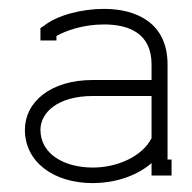

<svg xmlns="http://www.w3.org/2000/svg" viewBox="-20 -716 432 432"><path d="M321 -405C300 -364 244 -339 189 -339C125 -339 71 -369 71 -424C71 -462 109 -500 189 -500H321ZM366 -321V-357H357V-571C357 -663 289 -696 214 -696C164 -696 109 -682 79 -658L71 -653V-625H107V-635C128 -647 167 -661 214 -661C270 -661 321 -641 321 -571V-536H189C93 -536 36 -486 36 -424C36 -352 100 -304 189 -304C235 -304 285 -318 321 -349V-321Z"/></svg>

Font: Rawengulk
Style: Regular
Weight: 400
Version: Version 0.9